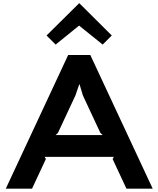

<svg xmlns="http://www.w3.org/2000/svg" viewBox="-20 -1143 960 1163"><path d="M657 -928 602 -873 459 -988 317 -873 262 -928 459 -1123H461ZM905 0H746L662 -180L670 -193H250L258 -180L174 0H15L393 -810H527ZM602 -325 588 -338 482 -565 462 -632H460L437 -565L331 -338L317 -325Z"/></svg>

Font: TypoPRO Sinkin Sans
Style: 600 SemiBold
Weight: 600
Designer: Keith Bates
Foundry: K-Type
Version: Sinkin Sans (version 1.0)  by Keith Bates   •   © 2014   www